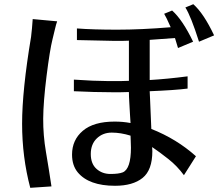

<svg xmlns="http://www.w3.org/2000/svg" viewBox="-20 -859 1046 920"><path d="M128.9 -682.6Q130.9 -701.2 133.3 -724.1Q135.7 -747.1 136.7 -767.6L253.9 -756.8Q249 -744.1 243.2 -718.8Q237.3 -693.4 231.4 -669.9Q218.8 -620.1 203.1 -495.1Q187.5 -370.1 187 -290.5Q186.5 -210.9 200.2 -130.9Q213.9 -50.8 226.6 34.2L125 41Q85.9 -106.4 85.9 -266.1Q85.9 -425.8 128.9 -682.6ZM325.2 -118.2Q325.2 -188.5 377 -232.4Q428.7 -276.4 529.3 -276.4Q569.3 -276.4 605.5 -269.5Q604.5 -280.3 603 -308.1Q601.6 -335.9 599.6 -367.2Q597.7 -398.4 597.7 -418Q579.1 -417 558.6 -417H515.6Q433.6 -417 334 -421.9V-477.5Q434.6 -470.7 490.2 -470.7H564.5Q582 -470.7 597.7 -471.7V-664.1Q582 -663.1 564.5 -663.1H527.3Q501 -663.1 348.6 -667V-722.7Q425.8 -716.8 541 -716.8Q656.2 -716.8 797.9 -728.5Q776.4 -777.3 766.6 -793L804.7 -808.6Q854.5 -764.6 905.3 -659.2L833 -628.9L818.4 -676.8L697.3 -668V-475.6Q781.2 -480.5 878.9 -493.2V-434.6Q818.4 -426.8 697.3 -421.9Q698.2 -412.1 699.2 -381.3Q700.2 -350.6 702.1 -312.5Q704.1 -274.4 705.1 -241.2Q826.2 -193.4 918.9 -110.4L861.3 -19.5Q829.1 -63.5 787.1 -96.7Q745.1 -129.9 709 -154.3L710 -134.8Q710 -43.9 663.1 -6.3Q616.2 31.2 531.2 31.2Q406.2 31.2 352.5 -33.2Q325.2 -66.4 325.2 -118.2ZM568.4 -33.2Q607.4 -49.8 607.4 -151.4L606.4 -184.6L605.5 -209Q558.6 -223.6 515.6 -223.6Q472.7 -223.6 443.8 -195.8Q415 -168 415 -121.1Q415 -74.2 442.4 -49.8Q469.7 -25.4 509.3 -25.4Q548.8 -25.4 568.4 -33.2ZM868.2 -823.2 906.2 -838.9Q956.1 -794.9 1005.9 -689.5L933.6 -659.2Q894.5 -782.2 868.2 -823.2Z"/></svg>

Font: GenEi LateMin v2
Style: Medium
Weight: 500
Designer: o_tamon (Modified)
Foundry: o_tamon / Adobe Systems Incorporated / FONT 910 / Philipp H. Poll
Version: Version 2.1;Original Version 1.004